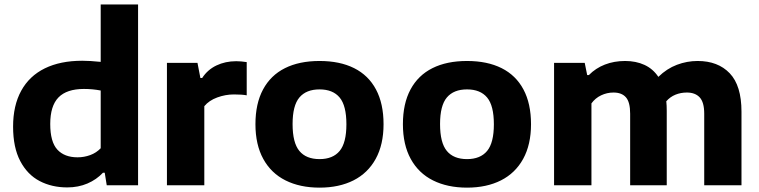

<svg xmlns="http://www.w3.org/2000/svg" viewBox="-20 -828 3394 858"><path d="M38.5 -262Q38.5 -356.5 74.8 -422.5Q111 -488.5 180.2 -522.5Q249.5 -556.5 347.5 -556.5Q382 -556.5 430 -551.5V-808H597V0H457L448 -56H440Q411.5 -25.5 370.8 -8Q330 9.5 280.5 9.5Q211.5 9.5 157 -19Q102.5 -47.5 70.5 -108.2Q38.5 -169 38.5 -262ZM430 -165.5V-423.5Q394 -430.5 355 -430.5Q278.5 -430.5 241.5 -392.8Q204.5 -355 204.5 -274Q204.5 -194 236.2 -159.5Q268 -125 326.5 -125Q356 -125 383.2 -135Q410.5 -145 430 -165.5Z M726 -547H862.5L875.5 -479.5H883.5Q907.5 -516.5 947.2 -535.5Q987 -554.5 1035.5 -554.5Q1056.5 -554.5 1082.5 -550.5V-402Q1062 -406 1025.5 -406Q987.5 -406 950.8 -392.5Q914 -379 893 -353.5V0H726Z M1121.5 -273Q1121.5 -365 1155.5 -428.2Q1189.5 -491.5 1253.5 -523.5Q1317.5 -555.5 1408 -555.5Q1498.5 -555.5 1562.5 -523.5Q1626.5 -491.5 1660.2 -428.2Q1694 -365 1694 -273Q1694 -182 1659 -118.2Q1624 -54.5 1559.8 -22Q1495.5 10.5 1408 10.5Q1320.5 10.5 1256 -21.8Q1191.5 -54 1156.5 -117.8Q1121.5 -181.5 1121.5 -273ZM1528 -272.5Q1528 -356 1497.8 -392.2Q1467.5 -428.5 1408 -428.5Q1348.5 -428.5 1318 -392.5Q1287.5 -356.5 1287.5 -273.5Q1287.5 -190 1317.8 -153.5Q1348 -117 1408 -117Q1467.5 -117 1497.8 -153.5Q1528 -190 1528 -272.5Z M1780.5 -273Q1780.5 -365 1814.5 -428.2Q1848.5 -491.5 1912.5 -523.5Q1976.5 -555.5 2067 -555.5Q2157.5 -555.5 2221.5 -523.5Q2285.5 -491.5 2319.2 -428.2Q2353 -365 2353 -273Q2353 -182 2318 -118.2Q2283 -54.5 2218.8 -22Q2154.5 10.5 2067 10.5Q1979.5 10.5 1915 -21.8Q1850.5 -54 1815.5 -117.8Q1780.5 -181.5 1780.5 -273ZM2187 -272.5Q2187 -356 2156.8 -392.2Q2126.5 -428.5 2067 -428.5Q2007.5 -428.5 1977 -392.5Q1946.5 -356.5 1946.5 -273.5Q1946.5 -190 1976.8 -153.5Q2007 -117 2067 -117Q2126.5 -117 2156.8 -153.5Q2187 -190 2187 -272.5Z M3293.5 -329V0H3127V-320Q3127 -371 3106.8 -392.8Q3086.5 -414.5 3049.5 -414.5Q3022 -414.5 2998.2 -404.8Q2974.5 -395 2957.5 -375.5Q2959.5 -357.5 2959.5 -332.5V0H2796V-320Q2796 -371.5 2777.2 -393Q2758.5 -414.5 2721.5 -414.5Q2692.5 -414.5 2666.2 -402Q2640 -389.5 2623 -366V0H2456V-547H2593L2604 -492.5H2611.5Q2642 -523.5 2683.2 -539.5Q2724.5 -555.5 2773.5 -555.5Q2822 -555.5 2860 -538Q2898 -520.5 2922 -484.5Q2960 -521.5 3005 -538.5Q3050 -555.5 3097.5 -555.5Q3188.5 -555.5 3241 -500.5Q3293.5 -445.5 3293.5 -329Z"/></svg>

Font: Encode Sans Semi Expanded
Style: Bold
Weight: 700
Width: 6
Designer: Multiple Designers
Foundry: Impallari Type
Version: Version 2.000